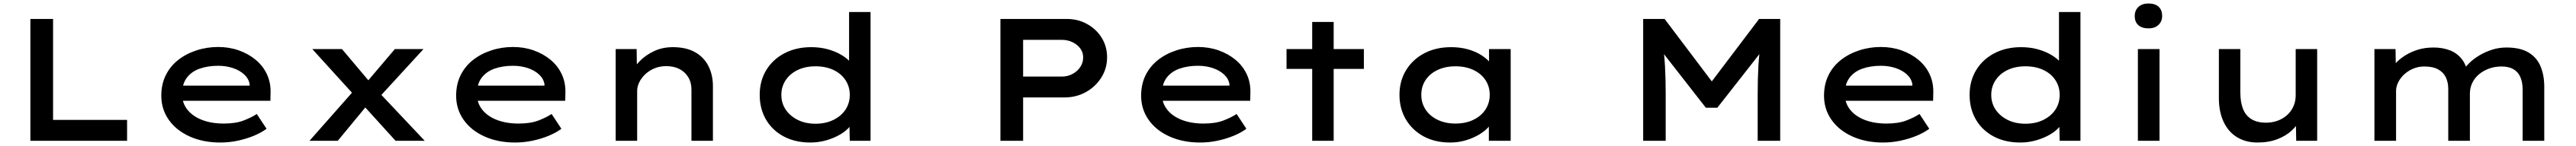

<svg xmlns="http://www.w3.org/2000/svg" viewBox="-20 -809 14757 839"><path d="M154 0V-700H284V-120H708V0Z M1242 10Q1143 10 1066 -25Q989 -60 946.5 -121Q904 -182 904 -259Q904 -324 929 -375.5Q954 -427 999 -463Q1044 -499 1104 -519Q1164 -539 1230 -539Q1293 -539 1348 -519.5Q1403 -500 1444.5 -465.5Q1486 -431 1508.5 -383.5Q1531 -336 1530 -279L1529 -230H1001L978 -317H1426L1410 -303V-325Q1405 -357 1379 -381Q1353 -405 1314 -418Q1275 -431 1230 -431Q1171 -431 1124 -414.5Q1077 -398 1050 -362Q1023 -326 1023 -268Q1023 -218 1053 -179.5Q1083 -141 1137 -120Q1191 -99 1262 -99Q1330 -99 1375.5 -116.5Q1421 -134 1451 -154L1507 -69Q1476 -46 1433.5 -28.5Q1391 -11 1342 -0.5Q1293 10 1242 10Z M2246 0 2045 -222 2021 -249 1769 -527H1939L2115 -318L2139 -291L2413 0ZM1753 0 2005 -286 2088 -210 1915 0ZM2146 -243 2070 -324 2242 -527H2406Z M2931 10Q2832 10 2755 -25Q2678 -60 2635.5 -121Q2593 -182 2593 -259Q2593 -324 2618 -375.5Q2643 -427 2688 -463Q2733 -499 2793 -519Q2853 -539 2919 -539Q2982 -539 3037 -519.5Q3092 -500 3133.5 -465.5Q3175 -431 3197.5 -383.5Q3220 -336 3219 -279L3218 -230H2690L2667 -317H3115L3099 -303V-325Q3094 -357 3068 -381Q3042 -405 3003 -418Q2964 -431 2919 -431Q2860 -431 2813 -414.5Q2766 -398 2739 -362Q2712 -326 2712 -268Q2712 -218 2742 -179.5Q2772 -141 2826 -120Q2880 -99 2951 -99Q3019 -99 3064.5 -116.5Q3110 -134 3140 -154L3196 -69Q3165 -46 3122.5 -28.5Q3080 -11 3031 -0.5Q2982 10 2931 10Z M3507 0V-527H3627L3629 -390L3593 -383Q3611 -423 3644.5 -457.5Q3678 -492 3726.5 -515Q3775 -538 3834 -538Q3910 -538 3961 -509.5Q4012 -481 4038 -430Q4064 -379 4064 -314V0H3941V-295Q3941 -336 3922 -366.5Q3903 -397 3871 -413Q3839 -429 3797 -429Q3759 -429 3728.5 -416Q3698 -403 3676 -382Q3654 -361 3642 -336Q3630 -311 3630 -287V0H3569Q3541 0 3525.5 0Q3510 0 3507 0Z M4622 10Q4535 10 4469.5 -25Q4404 -60 4368 -122Q4332 -184 4332 -264Q4332 -344 4369.5 -406Q4407 -468 4474 -503Q4541 -538 4627 -538Q4679 -538 4723.5 -525.5Q4768 -513 4802.5 -492Q4837 -471 4856 -446.5Q4875 -422 4877 -396L4844 -392V-740H4967V0H4848L4845 -138L4869 -131Q4868 -106 4848 -81.5Q4828 -57 4793.5 -36.5Q4759 -16 4714.5 -3Q4670 10 4622 10ZM4652 -98Q4710 -98 4754.5 -120Q4799 -142 4823.5 -179Q4848 -216 4848 -264Q4848 -311 4823.5 -348.5Q4799 -386 4754.5 -407Q4710 -428 4652 -428Q4594 -428 4550 -407Q4506 -386 4481 -348.5Q4456 -311 4456 -264Q4456 -216 4481 -179Q4506 -142 4550 -120Q4594 -98 4652 -98Z M5711 0V-700H6092Q6155 -700 6207.5 -671Q6260 -642 6291 -592Q6322 -542 6322 -480Q6322 -415 6288.5 -362.5Q6255 -310 6200 -279.5Q6145 -249 6077 -249H5841V0ZM5841 -369H6063Q6096 -369 6124 -384Q6152 -399 6168.5 -424Q6185 -449 6185 -479Q6185 -508 6168.5 -530.5Q6152 -553 6124 -566.5Q6096 -580 6063 -580H5841Z M6855 10Q6756 10 6679 -25Q6602 -60 6559.5 -121Q6517 -182 6517 -259Q6517 -324 6542 -375.5Q6567 -427 6612 -463Q6657 -499 6717 -519Q6777 -539 6843 -539Q6906 -539 6961 -519.5Q7016 -500 7057.5 -465.5Q7099 -431 7121.5 -383.5Q7144 -336 7143 -279L7142 -230H6614L6591 -317H7039L7023 -303V-325Q7018 -357 6992 -381Q6966 -405 6927 -418Q6888 -431 6843 -431Q6784 -431 6737 -414.5Q6690 -398 6663 -362Q6636 -326 6636 -268Q6636 -218 6666 -179.5Q6696 -141 6750 -120Q6804 -99 6875 -99Q6943 -99 6988.5 -116.5Q7034 -134 7064 -154L7120 -69Q7089 -46 7046.5 -28.5Q7004 -11 6955 -0.5Q6906 10 6855 10Z M7497 0V-683H7620V0ZM7350 -413V-527H7793V-413Z M8287 10Q8200 10 8135 -25.5Q8070 -61 8033.5 -123Q7997 -185 7997 -264Q7997 -344 8035 -406Q8073 -468 8139.5 -503Q8206 -538 8293 -538Q8345 -538 8389.5 -525.5Q8434 -513 8467 -491.5Q8500 -470 8520 -445Q8540 -420 8542 -395H8510V-527H8634V0H8509V-140L8535 -135Q8533 -110 8512 -84.5Q8491 -59 8457 -38Q8423 -17 8379.5 -3.5Q8336 10 8287 10ZM8318 -99Q8376 -99 8420.5 -120.5Q8465 -142 8489.5 -179.5Q8514 -217 8514 -264Q8514 -312 8489.5 -349Q8465 -386 8420.5 -407Q8376 -428 8318 -428Q8260 -428 8215.5 -407Q8171 -386 8146.5 -349Q8122 -312 8122 -264Q8122 -217 8146.5 -179.5Q8171 -142 8215.5 -120.5Q8260 -99 8318 -99Z M9393 0V-700H9516L9818 -299L9755 -300L10057 -700H10178V0H10049V-270Q10049 -355 10053 -428Q10057 -501 10069 -575L10083 -529L9818 -190H9752L9488 -529L9502 -575Q9514 -502 9518 -429.5Q9522 -357 9522 -270V0Z M10767 10Q10668 10 10591 -25Q10514 -60 10471.5 -121Q10429 -182 10429 -259Q10429 -324 10454 -375.5Q10479 -427 10524 -463Q10569 -499 10629 -519Q10689 -539 10755 -539Q10818 -539 10873 -519.5Q10928 -500 10969.5 -465.5Q11011 -431 11033.5 -383.5Q11056 -336 11055 -279L11054 -230H10526L10503 -317H10951L10935 -303V-325Q10930 -357 10904 -381Q10878 -405 10839 -418Q10800 -431 10755 -431Q10696 -431 10649 -414.5Q10602 -398 10575 -362Q10548 -326 10548 -268Q10548 -218 10578 -179.5Q10608 -141 10662 -120Q10716 -99 10787 -99Q10855 -99 10900.5 -116.5Q10946 -134 10976 -154L11032 -69Q11001 -46 10958.5 -28.5Q10916 -11 10867 -0.5Q10818 10 10767 10Z M11553 10Q11466 10 11400.5 -25Q11335 -60 11299 -122Q11263 -184 11263 -264Q11263 -344 11300.5 -406Q11338 -468 11405 -503Q11472 -538 11558 -538Q11610 -538 11654.5 -525.5Q11699 -513 11733.5 -492Q11768 -471 11787 -446.5Q11806 -422 11808 -396L11775 -392V-740H11898V0H11779L11776 -138L11800 -131Q11799 -106 11779 -81.5Q11759 -57 11724.5 -36.5Q11690 -16 11645.5 -3Q11601 10 11553 10ZM11583 -98Q11641 -98 11685.5 -120Q11730 -142 11754.5 -179Q11779 -216 11779 -264Q11779 -311 11754.5 -348.5Q11730 -386 11685.5 -407Q11641 -428 11583 -428Q11525 -428 11481 -407Q11437 -386 11412 -348.5Q11387 -311 11387 -264Q11387 -216 11412 -179Q11437 -142 11481 -120Q11525 -98 11583 -98Z M12227 0V-527H12351V0ZM12288 -646Q12250 -646 12229.5 -664.5Q12209 -683 12209 -717Q12209 -749 12230 -769Q12251 -789 12288 -789Q12325 -789 12345.5 -770.5Q12366 -752 12366 -717Q12366 -686 12345 -666Q12324 -646 12288 -646Z M12912 10Q12846 10 12796 -20Q12746 -50 12718.5 -108Q12691 -166 12691 -245V-527H12814V-278Q12814 -221 12829.5 -182.5Q12845 -144 12878 -124Q12911 -104 12961 -104Q12996 -104 13026.5 -115Q13057 -126 13080.5 -146.5Q13104 -167 13117.5 -196.5Q13131 -226 13131 -261V-527H13254V0H13134L13132 -110L13154 -122Q13141 -89 13108 -58.5Q13075 -28 13025.5 -9Q12976 10 12912 10Z M13582 0V-527H13703L13705 -392L13670 -399Q13682 -422 13704 -446Q13726 -470 13758.5 -490.5Q13791 -511 13831.5 -523.5Q13872 -536 13921 -536Q13971 -536 14012.5 -520.5Q14054 -505 14081.5 -471Q14109 -437 14117 -384L14084 -391L14092 -407Q14106 -428 14129.5 -450.5Q14153 -473 14185.5 -492Q14218 -511 14256.5 -523.5Q14295 -536 14338 -536Q14418 -536 14465.5 -507Q14513 -478 14534 -427Q14555 -376 14555 -311V0H14431V-296Q14431 -335 14418.5 -365Q14406 -395 14379 -411Q14352 -427 14310 -427Q14272 -427 14239 -415Q14206 -403 14181 -382Q14156 -361 14142.5 -332.5Q14129 -304 14129 -272V0H14005V-297Q14005 -336 13991 -365Q13977 -394 13946.5 -410.5Q13916 -427 13868 -427Q13833 -427 13803 -414Q13773 -401 13751 -380Q13729 -359 13717.5 -334.5Q13706 -310 13706 -287V0Z"/></svg>

Font: Lexend Peta Medium
Style: Regular
Weight: 500
Designer: Bonnie Shaver-Troup, Thomas Jockin
Foundry: Lexend
Version: Version 1.007